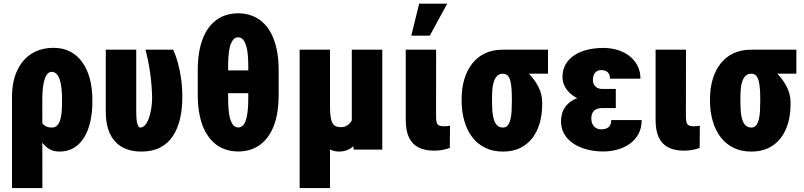

<svg xmlns="http://www.w3.org/2000/svg" viewBox="-20 -791 4252 1015"><path d="M43.5 203.1V-282.7Q43.5 -336.4 57.4 -382.8Q71.3 -429.2 98.9 -464.1Q126.5 -499 167.7 -518.6Q209 -538.1 263.7 -538.1Q314 -538.1 352.1 -517.8Q390.1 -497.6 416 -460.7Q441.9 -423.8 455.1 -373.5Q468.3 -323.2 468.3 -263.2V-252.9Q468.3 -195.3 457.3 -147.2Q446.3 -99.1 424.3 -63.7Q402.3 -28.3 369.9 -9Q337.4 10.3 294.9 10.3Q256.8 10.3 230.5 -9.8Q204.1 -29.8 186.5 -65.4Q168.9 -101.1 158 -147.9Q147 -194.8 140.1 -248Q142.6 -247.1 153.8 -243.7Q165 -240.2 175.5 -237.3Q186 -234.4 187 -234.4Q184.6 -197.3 190.4 -170.9Q196.3 -144.5 211.9 -130.6Q227.5 -116.7 253.9 -116.7Q270.5 -116.7 281 -126.7Q291.5 -136.7 297.6 -155Q303.7 -173.3 305.9 -198.2Q308.1 -223.1 308.1 -252.9V-263.2Q308.1 -293.9 305.4 -320.8Q302.7 -347.7 296.4 -367.9Q290 -388.2 279.3 -399.7Q268.6 -411.1 252.4 -411.1Q240.2 -411.1 231 -400.6Q221.7 -390.1 215.6 -370.6Q209.5 -351.1 206.5 -324.2Q203.6 -297.4 203.6 -265.1L204.1 203.1Z M539.1 -528.3H700.2V-200.2Q700.2 -176.3 701.9 -159.9Q703.6 -143.6 706.8 -134.3Q710 -125 713.6 -120.8Q717.3 -116.7 721.7 -116.7Q735.8 -116.7 747.6 -130.4Q759.3 -144 767.3 -167Q775.4 -189.9 779.8 -218.5Q784.2 -247.1 784.2 -276.4Q782.7 -341.3 773.9 -404.5Q765.1 -467.8 749 -528.3H896Q909.2 -498.5 919.9 -460.2Q930.7 -421.9 937.3 -376Q943.8 -330.1 943.8 -276.4Q943.8 -214.8 931.6 -162.6Q919.4 -110.4 893.8 -71.5Q868.2 -32.7 826.7 -11.2Q785.2 10.3 726.6 10.3Q684.6 10.3 650.1 -2.2Q615.7 -14.6 590.8 -40.5Q565.9 -66.4 552.5 -106.4Q539.1 -146.5 539.1 -201.2Z M1238.8 -720.7Q1275.9 -720.7 1308.6 -709.2Q1341.3 -697.8 1367.9 -674.1Q1394.5 -650.4 1413.3 -614.7Q1432.1 -579.1 1442.6 -530.5Q1453.1 -481.9 1453.1 -420.4V-290.5Q1453.1 -229 1443.1 -180.4Q1433.1 -131.8 1414.1 -96.2Q1395 -60.5 1368.7 -36.9Q1342.3 -13.2 1309.6 -1.7Q1276.9 9.8 1239.7 9.8Q1202.6 9.8 1169.7 -1.7Q1136.7 -13.2 1110.4 -36.9Q1084 -60.5 1064.9 -96.2Q1045.9 -131.8 1035.6 -180.4Q1025.4 -229 1025.4 -290.5V-420.4Q1025.4 -481.9 1035.6 -530.5Q1045.9 -579.1 1064.7 -614.7Q1083.5 -650.4 1109.9 -674.1Q1136.2 -697.8 1168.9 -709.2Q1201.7 -720.7 1238.8 -720.7ZM1238.8 -593.8Q1226.6 -593.8 1217.3 -585.7Q1208 -577.6 1200.7 -560.1Q1193.4 -542.5 1189.7 -513.2Q1186 -483.9 1186 -441.4V-418.9H1292.5V-441.4Q1292.5 -475.6 1290 -501Q1287.6 -526.4 1282.7 -543.9Q1277.8 -561.5 1271.5 -572.5Q1265.1 -583.5 1256.8 -588.6Q1248.5 -593.8 1238.8 -593.8ZM1239.7 -117.2Q1249 -117.2 1257.3 -122.1Q1265.6 -127 1272 -137.9Q1278.3 -148.9 1283 -166.7Q1287.6 -184.6 1290 -210.2Q1292.5 -235.8 1292.5 -270.5V-298.3H1186V-270.5Q1186 -235.8 1188.5 -210.2Q1190.9 -184.6 1195.6 -166.7Q1200.2 -148.9 1206.8 -137.9Q1213.4 -127 1221.7 -122.1Q1230 -117.2 1239.7 -117.2Z M1839.8 -528.3H2001V0H1849.6L1839.8 -122.1ZM1857.9 -245.6 1922.4 -246.6Q1922.4 -190.9 1912.6 -144Q1902.8 -97.2 1883.8 -62.5Q1864.7 -27.8 1836.9 -8.8Q1809.1 10.3 1772.9 10.3Q1745.1 10.3 1723.1 -2Q1701.2 -14.2 1683.8 -39.8Q1666.5 -65.4 1654.8 -105.5L1643.1 -225.6H1724.6Q1724.6 -192.9 1728 -171.9Q1731.4 -150.9 1738.5 -139.4Q1745.6 -127.9 1756.1 -123.3Q1766.6 -118.7 1780.8 -118.7Q1801.3 -118.7 1815.9 -128.2Q1830.6 -137.7 1839.8 -154.8Q1849.1 -171.9 1853.5 -195.1Q1857.9 -218.3 1857.9 -245.6ZM1564 -528.3H1724.6V203.1H1564Z M2125 -528.3H2285.6L2285.2 -176.8Q2285.2 -155.8 2288.3 -144.3Q2291.5 -132.8 2300.5 -128.2Q2309.6 -123.5 2326.2 -123.5Q2337.9 -123.5 2345.2 -124.3Q2352.5 -125 2358.9 -126.5L2357.9 -8.8Q2338.4 -2 2318.4 1.7Q2298.3 5.4 2273.9 5.4Q2226.6 5.4 2193.1 -11.2Q2159.7 -27.8 2142.3 -63.5Q2125 -99.1 2125 -156.2ZM2154.3 -602.5 2195.8 -771.5H2344.2L2252 -602.5Z M2420.4 -258.8V-269Q2420.4 -324.7 2434.6 -372.1Q2448.7 -419.4 2476.1 -454.6Q2503.4 -489.7 2543.9 -509Q2584.5 -528.3 2638.2 -528.3Q2645 -522 2652.8 -504.4Q2660.6 -486.8 2676 -468.8Q2691.4 -450.7 2720.2 -441.9Q2747.6 -429.2 2776.6 -400.4Q2805.7 -371.6 2825.9 -332.5Q2846.2 -293.5 2846.2 -249V-238.8Q2846.2 -185.1 2833 -139.6Q2819.8 -94.2 2793.7 -60.5Q2767.6 -26.9 2729 -8.3Q2690.4 10.3 2639.2 10.3Q2585.4 10.3 2544.4 -10Q2503.4 -30.3 2476.1 -66.4Q2448.7 -102.5 2434.6 -151.9Q2420.4 -201.2 2420.4 -258.8ZM2581.1 -269V-258.8Q2581.1 -229 2583 -203.1Q2585 -177.2 2591.1 -158Q2597.2 -138.7 2608.9 -127.7Q2620.6 -116.7 2639.2 -116.7Q2654.3 -116.7 2663.6 -127.7Q2672.9 -138.7 2678 -158Q2683.1 -177.2 2684.6 -203.1Q2686 -229 2686 -258.8V-269Q2686 -295.9 2684.3 -319.8Q2682.6 -343.8 2678.2 -362.1Q2673.8 -380.4 2664.3 -390.9Q2654.8 -401.4 2638.7 -401.4Q2620.6 -401.4 2609.4 -390.9Q2598.1 -380.4 2591.6 -362.1Q2585 -343.8 2583 -319.8Q2581.1 -295.9 2581.1 -269ZM2877 -528.3V-401.4H2638.7V-528.3Z M3122.6 -287.1H3235.4V-219.7H3162.6Q3147.5 -219.7 3134.5 -214.4Q3121.6 -209 3113.8 -197Q3106 -185.1 3106 -164.1Q3106 -153.8 3108.9 -143.6Q3111.8 -133.3 3118.2 -125.2Q3124.5 -117.2 3134.3 -112.3Q3144 -107.4 3158.2 -107.4Q3178.2 -107.4 3189.9 -114Q3201.7 -120.6 3206.5 -131.8Q3211.4 -143.1 3211.4 -156.2H3372.1Q3372.1 -113.3 3354.7 -81.8Q3337.4 -50.3 3308.1 -30Q3278.8 -9.8 3242.9 0Q3207 9.8 3169.9 9.8Q3123 9.8 3082.3 -1Q3041.5 -11.7 3011 -32.2Q2980.5 -52.7 2963.1 -82.3Q2945.8 -111.8 2945.8 -149.4Q2945.8 -182.6 2958 -208.3Q2970.2 -233.9 2993.4 -251.5Q3016.6 -269 3049.3 -278.1Q3082 -287.1 3122.6 -287.1ZM3235.4 -252H3122.6Q3086.4 -252 3055.7 -262.2Q3024.9 -272.5 3002 -290.8Q2979 -309.1 2966.3 -333Q2953.6 -356.9 2953.6 -383.8Q2953.6 -421.4 2969.7 -450Q2985.8 -478.5 3014.9 -498Q3043.9 -517.6 3083.5 -527.6Q3123 -537.6 3169.9 -537.6Q3210 -537.6 3245.6 -526.6Q3281.2 -515.6 3307.9 -494.6Q3334.5 -473.6 3350.1 -443.6Q3365.7 -413.6 3365.7 -375H3204.6Q3204.6 -390.6 3199 -400.6Q3193.4 -410.6 3182.9 -415.5Q3172.4 -420.4 3158.7 -420.4Q3142.1 -420.4 3132.3 -412.6Q3122.6 -404.8 3118.4 -393.1Q3114.3 -381.3 3114.3 -368.7Q3114.3 -357.4 3117.9 -348.6Q3121.6 -339.8 3128.2 -333.5Q3134.8 -327.1 3143.6 -324Q3152.3 -320.8 3162.6 -320.8H3235.4Z M3445.8 -528.3H3606.4L3606 -176.8Q3606 -155.8 3609.1 -144.3Q3612.3 -132.8 3621.3 -128.2Q3630.4 -123.5 3647 -123.5Q3658.7 -123.5 3666 -124.3Q3673.3 -125 3679.7 -126.5L3678.7 -8.8Q3659.2 -2 3639.2 1.7Q3619.1 5.4 3594.7 5.4Q3547.4 5.4 3513.9 -11.2Q3480.5 -27.8 3463.1 -63.5Q3445.8 -99.1 3445.8 -156.2Z M3733.4 -258.8V-269Q3733.4 -324.7 3747.6 -372.1Q3761.7 -419.4 3789.1 -454.6Q3816.4 -489.7 3856.9 -509Q3897.5 -528.3 3951.2 -528.3Q3958 -522 3965.8 -504.4Q3973.6 -486.8 3989 -468.8Q4004.4 -450.7 4033.2 -441.9Q4060.5 -429.2 4089.6 -400.4Q4118.7 -371.6 4138.9 -332.5Q4159.2 -293.5 4159.2 -249V-238.8Q4159.2 -185.1 4146 -139.6Q4132.8 -94.2 4106.7 -60.5Q4080.6 -26.9 4042 -8.3Q4003.4 10.3 3952.1 10.3Q3898.4 10.3 3857.4 -10Q3816.4 -30.3 3789.1 -66.4Q3761.7 -102.5 3747.6 -151.9Q3733.4 -201.2 3733.4 -258.8ZM3894 -269V-258.8Q3894 -229 3896 -203.1Q3897.9 -177.2 3904.1 -158Q3910.2 -138.7 3921.9 -127.7Q3933.6 -116.7 3952.1 -116.7Q3967.3 -116.7 3976.6 -127.7Q3985.8 -138.7 3991 -158Q3996.1 -177.2 3997.6 -203.1Q3999 -229 3999 -258.8V-269Q3999 -295.9 3997.3 -319.8Q3995.6 -343.8 3991.2 -362.1Q3986.8 -380.4 3977.3 -390.9Q3967.8 -401.4 3951.7 -401.4Q3933.6 -401.4 3922.4 -390.9Q3911.1 -380.4 3904.5 -362.1Q3897.9 -343.8 3896 -319.8Q3894 -295.9 3894 -269ZM4189.9 -528.3V-401.4H3951.7V-528.3Z"/></svg>

Font: Roboto Condensed Black
Style: Regular
Weight: 900
Designer: Christian Robertson
Foundry: Google
Version: Version 3.008; 2023